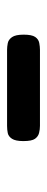

<svg xmlns="http://www.w3.org/2000/svg" viewBox="185 -884 133 543"><g transform="rotate(90 251.5 -612.5)"><path d="M121 -566Q112 -566 102 -568Q92 -570 85 -580Q78 -590 78 -613Q78 -636 84.5 -645.5Q91 -655 101.5 -657Q112 -659 121 -659H336Q346 -659 356 -656.5Q366 -654 372.5 -645Q379 -636 379 -612Q379 -590 372.5 -580Q366 -570 356.5 -568Q347 -566 336 -566Z"/></g></svg>

Font: Fredoka SemiExpanded SemiBold
Style: Regular
Weight: 600
Width: 6
Designer: Ben Nathan
Foundry: Milena B. Brandão, Ben Nathan
Version: Version 2.001